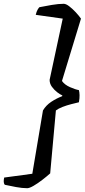

<svg xmlns="http://www.w3.org/2000/svg" viewBox="-77 -822 446 1010"><path d="M66 168Q40 168 7.5 162Q-25 156 -52 150Q-61 139 -55 112L93 92L149 -241Q165 -268 192 -286Q219 -304 250 -316L251 -320Q239 -325 223.5 -337Q208 -349 196 -365.5Q184 -382 184 -402L253 -724L111 -744Q115 -761 120.5 -770.5Q126 -780 130 -784Q159 -790 195 -796Q231 -802 258 -802Q270 -802 286.5 -789.5Q303 -777 320 -759Q337 -741 349 -724L249 -396Q263 -376 291.5 -363.5Q320 -351 338 -348Q341 -338 341.5 -321.5Q342 -305 338 -284Q321 -280 297.5 -274Q274 -268 252 -259.5Q230 -251 217 -241L187 90Q168 107 144.5 125Q121 143 99.5 155.5Q78 168 66 168Z"/></svg>

Font: Texturina 72pt 72pt SemiBold
Style: Italic
Weight: 600
Italic angle: -11°
Designer: Guillermo Torres Carreño
Foundry: Omnibus-Type
Version: Version 1.002; ttfautohint (v1.8.3)